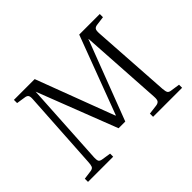

<svg xmlns="http://www.w3.org/2000/svg" viewBox="-139 -972 1235 1235"><g transform="rotate(-45 478.0 -355.0)"><path d="M51 0V-29L111 -37Q132 -40 137 -53Q142 -66 143 -90L176 -626Q178 -651 171 -660.5Q164 -670 145 -672L87 -681V-710H276L478 -175L481 -178L681 -710H868V-681L807 -673Q791 -671 783.5 -662Q776 -653 778 -622L813 -84Q815 -57 821.5 -48Q828 -39 846 -37L907 -28V0H643V-29L707 -37Q724 -39 732.5 -48.5Q741 -58 739 -88L704 -646L703 -649L495 -105H434L223 -649V-646L190 -83Q189 -61 194 -50.5Q199 -40 222 -37L280 -28V0Z"/></g></svg>

Font: Literata 36pt Light
Style: Regular
Weight: 300
Designer: Latin by Veronika Burian and Jose Scaglione. Greek by Irene Vlachou. Cyrillic by Vera Evstafieva.
Foundry: TypeTogether
Version: Version 3.002